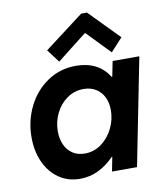

<svg xmlns="http://www.w3.org/2000/svg" viewBox="-86 -844 792 923"><g transform="rotate(-10 309.5 -382.5)"><path d="M34.7 -228.5Q34.7 -308.6 68.8 -377.9Q103 -447.3 164.6 -489Q226.1 -530.8 304.2 -530.8Q358.9 -530.8 399.4 -509.8Q439.9 -488.8 463.9 -449.2H467.8L482.4 -522.9H612.8L509.3 0H387.2L400.9 -69.8H397.9Q363.3 -33.2 321 -12.7Q278.8 7.8 231 7.8Q171.9 7.8 127.4 -23.2Q83 -54.2 58.8 -107.9Q34.7 -161.6 34.7 -228.5ZM433.1 -292Q433.1 -328.6 419.4 -356.2Q405.8 -383.8 380.4 -399.2Q355 -414.6 320.8 -414.6Q275.9 -414.6 240 -389.2Q204.1 -363.8 184.1 -322.5Q164.1 -281.2 164.1 -235.4Q164.1 -198.7 177 -169.9Q189.9 -141.1 214.8 -124.5Q239.7 -107.9 274.4 -107.9Q319.3 -107.9 355.5 -134.5Q391.6 -161.1 412.4 -203.6Q433.1 -246.1 433.1 -292ZM181.2 -627.9 373 -773.4H401.4L543.9 -627.9L485.8 -564.5L377 -677.2H373L229 -564.5Z"/></g></svg>

Font: Reddit Sans Chocolate
Style: Bold Italic
Weight: 700
Italic angle: -11.25°
Designer: Stephen Hutchings
Version: Version 1.013